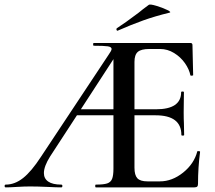

<svg xmlns="http://www.w3.org/2000/svg" viewBox="-29 -811 932 831"><path d="M829 -157Q837 -157 837 -154Q828 -86 828 -15Q828 -7 824.5 -3.5Q821 0 812 0H386Q383 0 383 -6Q383 -12 386 -12Q419 -12 434.5 -17Q450 -22 456 -36.5Q462 -51 462 -81V-312H304L188 -134Q161 -91 161 -62Q161 -38 180 -25Q199 -12 236 -12Q241 -12 241 -6Q241 0 236 0Q215 0 177 -2Q133 -4 101 -4Q76 -4 44 -2Q14 0 -4 0Q-9 0 -9 -6Q-9 -12 -4 -12Q35 -12 71 -40.5Q107 -69 148 -132L441 -574Q454 -592 454 -599Q454 -608 437.5 -610.5Q421 -613 377 -613Q374 -613 374 -619Q374 -625 377 -625H795Q804 -625 804 -616L807 -486Q807 -484 801.5 -483.5Q796 -483 795 -485Q790 -511 771.5 -537.5Q753 -564 724.5 -581.5Q696 -599 664 -599H618Q582 -599 567.5 -586.5Q553 -574 553 -543V-338H646Q755 -338 755 -412Q755 -415 761 -415Q767 -415 767 -412L766 -325Q766 -294 767 -278L768 -227Q768 -224 762 -224Q756 -224 756 -227Q756 -312 644 -312H553V-85Q553 -53 565.5 -39.5Q578 -26 609 -26H663Q716 -26 763.5 -64Q811 -102 825 -156Q825 -157 829 -157ZM462 -338V-555L321 -338ZM480 -678Q476 -678 475 -682.5Q474 -687 477 -689Q510 -710 571 -756Q585 -768 615 -790Q620 -794 647 -786Q674 -778 694.5 -768Q715 -758 704 -756Q642 -741 590.5 -722.5Q539 -704 482 -679Z"/></svg>

Font: Cormorant SC SemiBold
Style: Regular
Weight: 600
Designer: Christian Thalmann (Catharsis Fonts)
Version: Version 3.000